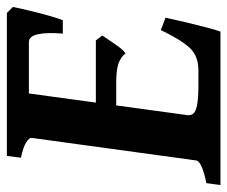

<svg xmlns="http://www.w3.org/2000/svg" viewBox="-76 -584 655 553"><g transform="rotate(-90 251.5 -307.5)"><path d="M507.8 -598.1Q504.9 -581.5 497.8 -552Q490.7 -522.5 482.9 -494.6Q475.1 -466.8 469.7 -454.1H431.2Q435.1 -499 429.4 -525.4Q423.8 -551.8 406.7 -551.8H235.4L257.3 -615.2H490.7ZM425.8 -340.3Q416.5 -326.7 401.1 -304Q385.7 -281.2 374.5 -273.4Q362.8 -287.6 344.7 -293.9Q326.7 -300.3 288.6 -300.3H194.8L212.4 -358.9H411.6ZM477.1 -158.2Q471.2 -130.4 463.1 -96.9Q455.1 -63.5 448 -36.6Q440.9 -9.8 437 0H-4.9L0.5 -40.5Q64 -53.7 65.9 -70.3L130.9 -544.4Q131.8 -550.3 118.7 -559.1Q105.5 -567.9 73.7 -574.7L79.1 -615.2H257.3H333.5L328.1 -574.7Q296.4 -567.9 278.3 -564.9Q260.3 -562 259.3 -555.2L196.3 -94.7Q195.3 -85.4 200.7 -78.4Q206.1 -71.3 225.3 -67.4Q244.6 -63.5 284.7 -63.5H325.2Q367.2 -63.5 390.6 -89.1Q414.1 -114.7 441.4 -171.9Z"/></g></svg>

Font: Gentium Book Plus
Style: Bold Italic
Weight: 700
Italic angle: -8°
Designer: Victor Gaultney, Annie Olsen, Iska Routamaa, Becca Hirsbrunner
Foundry: SIL International
Version: Version 6.101